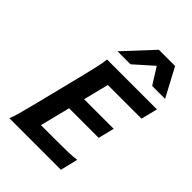

<svg xmlns="http://www.w3.org/2000/svg" viewBox="-278 -1104 1225 1225"><g transform="rotate(45 335.0 -491.5)"><path d="M295.4 -422.9H562.5L535.6 -314.5H268.6L217.8 -111.3H343.8Q413.6 -111.3 460.9 -112.5Q508.3 -113.8 538.1 -118.7L508.8 0H43.9Q56.2 -28.8 70.8 -84Q85.4 -139.2 103.5 -210.4L174.8 -495.6Q192.4 -566.9 205.1 -621.8Q217.8 -676.8 219.7 -705.6H669.9L642.1 -594.2H338.4ZM659.2 -790H542.5L472.7 -901.4L347.2 -790H230L409.7 -983.4H556.2Z"/></g></svg>

Font: Andika
Style: Bold Italic
Weight: 700
Italic angle: -14°
Designer: Victor Gaultney, Annie Olsen, Julie Remington, Don Collingsworth, Eric Hays, Becca Hirsbrunner
Foundry: SIL International
Version: Version 6.101